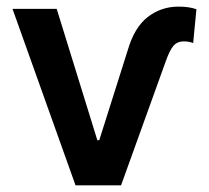

<svg xmlns="http://www.w3.org/2000/svg" viewBox="-20 -557 628 577"><path d="M150.4 -530.3 272.5 -135.7H278.3L363.3 -404.3Q383.3 -474.1 423.6 -505.6Q463.9 -537.1 516.6 -537.1Q548.3 -537.1 570.3 -529.3L560.5 -427.7Q548.3 -432.6 532.2 -432.6Q512.2 -432.6 500.7 -418.7Q489.3 -404.8 477.5 -371.1L343.8 0H207L17.6 -530.3Z"/></svg>

Font: Pretendard JP SemiBold
Style: Regular
Weight: 600
Designer: Base glyphs from Inter by Rasmus Andersson; Hangeul glyphs from Noto Sans CJK(Source Han Sans) by Jang Soo-young and Kan
Foundry: Kil Hyung-jin
Version: Version 1.309